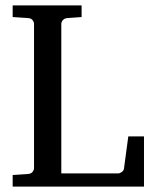

<svg xmlns="http://www.w3.org/2000/svg" viewBox="-20 -691 571 711"><path d="M26.9 0V-43L85 -46.9Q95.7 -47.9 100.8 -54.7Q106 -61.5 106 -68.8V-602.1Q106 -609.4 100.8 -616.2Q95.7 -623 85 -624L26.9 -627.9V-670.9H282.2V-627.9L229 -624Q218.3 -623 212.6 -616.2Q207 -609.4 207 -602.1V-48.8H417Q423.8 -48.8 430.9 -54Q438 -59.1 439 -65.9L455.1 -186H513.2V0Z"/></svg>

Font: BabelStone Ogham Special
Style: Regular
Weight: 400
Designer: Andrew West
Foundry: BabelStone
Version: Version 1.02 March 14, 2022